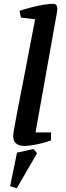

<svg xmlns="http://www.w3.org/2000/svg" viewBox="-20 -754 344 1005"><path d="M108 10Q80 10 64.5 -3Q49 -16 49 -44Q49 -48 52 -67Q55 -86 61 -118Q67 -150 75 -193Q83 -236 93.5 -287.5Q104 -339 115 -398.5Q126 -458 138.5 -522Q151 -586 164 -653L90 -662L82 -697Q111 -707 144 -715.5Q177 -724 207.5 -729Q238 -734 257 -734Q270 -734 275 -727Q280 -720 280 -710Q280 -707 279.5 -700Q279 -693 277 -683L166 -61H247V-19Q204 -4 166.5 3Q129 10 108 10ZM68 231 33 221 69 45 155 26 174 48Z"/></svg>

Font: Manuale SemiBold
Style: Italic
Weight: 600
Italic angle: -11°
Designer: Eduardo Tunni / Pablo Cosgaya
Foundry: Eduardo Tunni / Pablo Cosgaya
Version: Version 1.002